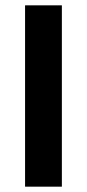

<svg xmlns="http://www.w3.org/2000/svg" viewBox="-20 -700 326 720"><path d="M74 -680V0H212V-680Z"/></svg>

Font: Online Auction - Bold
Style: Bold
Weight: 500
Designer: Mohamed Mostafa, the designer of Online Auction
Foundry: Kief Type Foundry
Version: ""